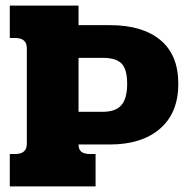

<svg xmlns="http://www.w3.org/2000/svg" viewBox="-20 -667 673 687"><path d="M15 -116H35Q76 -116 76 -153V-494Q76 -531 35 -531H15V-647H261V-577H374Q489 -577 553.5 -524Q618 -471 618 -367Q618 -263 552.5 -206.5Q487 -150 373 -150H261Q261 -133 270.5 -124.5Q280 -116 302 -116H322V0H15ZM348 -267Q394 -267 414.5 -291Q435 -315 435 -367Q435 -419 415 -439.5Q395 -460 348 -460H261V-267Z"/></svg>

Font: Pridi
Style: Bold
Weight: 700
Designer: Katatrad Team
Foundry: CadsonDemak
Version: Version 1.001